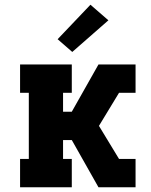

<svg xmlns="http://www.w3.org/2000/svg" viewBox="-20 -793 640 813"><path d="M65 0V-120H102V-400H65V-520H284V-400H247V-320H284L397 -520H554V-400H484L399 -260L484 -120H554V0H397L284 -200H247V-120H284V0ZM286 -573 224 -627 363 -773 439 -707Z"/></svg>

Font: Iosevka Etoile Heavy
Style: Regular
Weight: 900
Designer: Belleve Invis
Foundry: Belleve Invis
Version: Version 22.1.2; ttfautohint (v1.8.4)